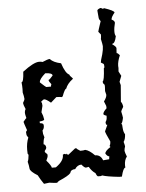

<svg xmlns="http://www.w3.org/2000/svg" viewBox="-48 -655 541 713"><g transform="rotate(-5 222.0 -298.5)"><path d="M136.7 17.6Q127 17.6 107.4 14.6L87.4 17.1Q75.7 0.5 66.9 -16.6Q39.6 -33.2 38.8 -43.9Q38.1 -54.7 34.2 -69.8Q38.1 -76.7 39.6 -95.2L36.6 -99.6L36.1 -113.8Q36.1 -139.2 44.4 -159.2Q38.6 -166.5 38.3 -171.4Q38.1 -176.3 37.6 -180.7L42 -187Q31.7 -216.3 31.7 -218.8Q42 -231.9 43.5 -231.9Q39.6 -246.6 39.6 -251.5Q39.6 -259.3 43.5 -265.6Q36.6 -280.8 36.1 -289.1Q42.5 -299.3 42.5 -303.7Q42 -313 38.1 -327.6L38.6 -340.8Q38.6 -353.5 37.1 -365.7Q44.9 -365.7 46.9 -404.3Q88.4 -436 108.4 -436Q116.7 -436 121.6 -434.1Q141.6 -442.9 148.9 -442.9Q161.1 -429.2 189.5 -423.3Q202.1 -384.8 216.3 -378.9Q216.8 -374.5 228 -363.8V-361.8Q207 -346.2 200.2 -327.6Q194.8 -327.6 184.6 -299.8Q182.1 -299.8 182.1 -298.3V-297.9Q171.9 -299.8 161.1 -299.8L139.6 -280.8Q122.1 -295.4 115.2 -295.4Q111.8 -295.4 103 -287.1L106 -282.7L106.9 -272L101.1 -248.5Q107.4 -233.9 108.4 -223.1L108.9 -221.2Q108.9 -216.3 91.3 -214.8L91.8 -208.5Q104.5 -207.5 105 -201.7L105.5 -197.3Q105.5 -187.5 99.1 -180.7L100.1 -168L104 -154.8Q99.6 -146.5 98.6 -129.4Q106.4 -127.4 107.4 -116.7Q107.4 -111.8 100.6 -104L101.1 -99.6L109.4 -91.3L109.9 -85.9Q109.9 -80.6 103.5 -67.9Q120.6 -48.3 121.6 -40H136.7Q166.5 -61 166.5 -82V-84.5L171.4 -86.9H173.8L179.2 -84.5Q179.2 -86.9 181.6 -86.9Q183.1 -82.5 187 -82.5L213.9 -104H218.8Q219.2 -101.1 232.4 -93.3Q246.1 -93.3 250.5 -95.2Q265.6 -92.3 285.6 -71.8Q305.2 -71.8 313 -52.7L313.5 -50.8Q331.1 -52.7 336.4 -52.7L337.9 -63.5Q331.1 -63.5 324.2 -74.7Q324.2 -84.5 345.2 -97.7L342.3 -101.6Q346.2 -107.9 346.2 -115.7V-118.7Q330.6 -151.4 330.1 -157.2L340.8 -180.7Q335.9 -180.7 335.7 -184.6Q335.4 -188.5 335 -191.4Q340.8 -198.7 340.8 -210.9V-214.8Q330.1 -217.8 329.6 -221.7Q329.6 -229.5 343.3 -242.2L342.8 -251Q336.4 -266.1 335.9 -268.1Q346.7 -282.7 346.7 -292Q346.7 -293.5 343.3 -306.2Q344.2 -314.5 344.2 -322.3Q344.2 -327.6 343.8 -329.6L338.4 -335.9L337.4 -342.3Q343.8 -345.2 346.2 -391.6Q348.6 -391.6 348.6 -396.5Q348.6 -397.9 348.4 -400.1Q348.1 -402.3 347.9 -405Q347.7 -407.7 336.9 -413.1Q336.9 -418.5 344.7 -442.9Q349.6 -460.9 349.6 -473.1Q349.6 -477.5 344.7 -500Q346.2 -506.8 346.2 -513.7V-517.1L337.4 -527.8Q337.4 -529.8 349.6 -566.4Q343.8 -573.2 343.3 -579.1L340.8 -606.9Q341.8 -611.3 353 -615.2Q360.8 -613.3 361.3 -610.8L366.2 -613.3Q403.3 -601.1 403.8 -593.8Q390.6 -577.6 390.6 -569.3V-568.4Q401.4 -564 401.9 -555.7Q397 -537.1 397 -523.4Q397 -511.2 400.9 -506.3Q395.5 -479 385.3 -479V-476.6Q397.9 -468.3 399.4 -461.9Q398.4 -453.1 398.4 -446.8V-442.9Q402.8 -442.9 409.7 -434.1Q399.9 -411.6 399.9 -395L400.4 -387.2Q400.4 -381.3 399.4 -374.5L408.2 -357.4L399.9 -335.9Q403.3 -324.7 403.3 -323.2L398.4 -261.7Q404.3 -253.9 405.3 -242.2Q396.5 -228 396.5 -225.1Q399.9 -210.9 400.9 -201.7Q396.5 -180.7 392.6 -180.7L395.5 -176.3L396.5 -163.6Q397.5 -148.4 403.3 -140.1Q402.3 -121.1 395.5 -112.3Q398.9 -100.6 399.4 -95.2Q396 -85.4 396 -78.6Q396.5 -72.8 402.8 -57.1Q393.1 -44.9 393.1 -25.4L393.6 -16.6Q385.7 -16.6 377.9 15.6H367.7Q321.8 10.7 305.2 4.9L300.3 6.8H290Q286.1 6.8 281.2 -5.9Q268.6 -13.7 258.3 -31.2L248 -29.3Q242.2 -29.3 231.9 -42Q216.8 -42 207.5 -27.3Q190.9 -27.3 188 -14.2Q180.2 -4.4 143.6 11.2Q136.7 15.6 136.7 17.6ZM145 -340.3V-341.8Q145 -345.7 147 -349.1Q138.2 -359.4 137.7 -365.7Q141.6 -365.7 154.3 -380.9Q153.8 -390.6 127.9 -391.6Q105 -371.6 105 -360.4V-359.4Q125.5 -340.3 127 -340.3Z"/></g></svg>

Font: Truetypewriter PolyglOTT
Style: Regular
Weight: 400
Designer: Sergey Beatoff a.k.a. Sam_T
Version: Version 3.76